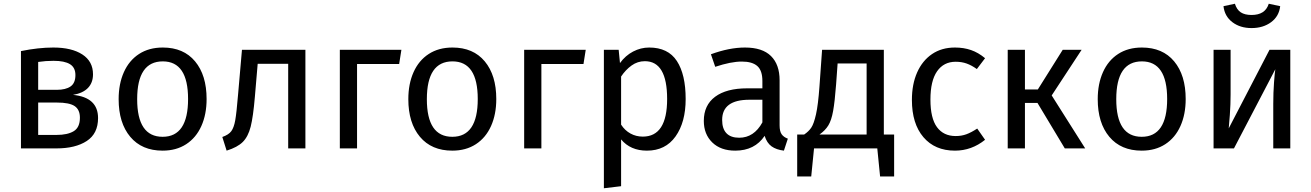

<svg xmlns="http://www.w3.org/2000/svg" viewBox="-20 -793 7007 1026"><path d="M504 -162Q504 -79 443.5 -39.5Q383 0 282 0H92V-520Q185 -539 265 -539Q363 -539 420 -502Q477 -465 477 -396Q477 -351 450 -323Q423 -295 370 -286Q504 -273 504 -162ZM184 -462V-313H283Q331 -313 357 -331Q383 -349 383 -392Q383 -432 354 -450Q325 -468 266 -468Q224 -468 184 -462ZM407 -164Q407 -207 379 -226Q351 -245 284 -245H184V-72H282Q341 -72 374 -92Q407 -112 407 -164Z M1084 -264Q1084 -182 1056 -119.5Q1028 -57 975 -22.5Q922 12 849 12Q738 12 676 -62Q614 -136 614 -263Q614 -345 642 -407.5Q670 -470 723 -504.5Q776 -539 850 -539Q961 -539 1022.5 -465Q1084 -391 1084 -264ZM713 -263Q713 -62 849 -62Q985 -62 985 -264Q985 -465 850 -465Q713 -465 713 -263Z M1612 -527V0H1520V-452H1357L1342 -276Q1333 -169 1319.5 -116Q1306 -63 1277.5 -34.5Q1249 -6 1191 12L1168 -61Q1202 -73 1216 -92Q1230 -111 1237 -150Q1244 -189 1252 -286L1273 -527Z M1796 0V-527H2125L2113 -451H1888V0Z M2632 -264Q2632 -182 2604 -119.5Q2576 -57 2523 -22.5Q2470 12 2397 12Q2286 12 2224 -62Q2162 -136 2162 -263Q2162 -345 2190 -407.5Q2218 -470 2271 -504.5Q2324 -539 2398 -539Q2509 -539 2570.5 -465Q2632 -391 2632 -264ZM2261 -263Q2261 -62 2397 -62Q2533 -62 2533 -264Q2533 -465 2398 -465Q2261 -465 2261 -263Z M2781 0V-527H3110L3098 -451H2873V0Z M3644 -264Q3644 -140 3590 -64Q3536 12 3437 12Q3349 12 3299 -48V202L3207 213V-527H3286L3293 -456Q3322 -496 3363 -517.5Q3404 -539 3449 -539Q3550 -539 3597 -467Q3644 -395 3644 -264ZM3545 -264Q3545 -466 3426 -466Q3387 -466 3355 -443Q3323 -420 3299 -384V-127Q3319 -96 3349 -79.5Q3379 -63 3415 -63Q3545 -63 3545 -264Z M4190 -52 4169 12Q4128 7 4103 -11Q4078 -29 4066 -67Q4013 12 3909 12Q3831 12 3786 -32Q3741 -76 3741 -147Q3741 -231 3801.5 -276Q3862 -321 3973 -321H4054V-360Q4054 -416 4027 -440Q4000 -464 3944 -464Q3886 -464 3802 -436L3779 -503Q3877 -539 3961 -539Q4054 -539 4100 -493.5Q4146 -448 4146 -364V-123Q4146 -91 4157 -75.5Q4168 -60 4190 -52ZM4054 -139V-260H3985Q3839 -260 3839 -152Q3839 -105 3862 -81Q3885 -57 3930 -57Q4009 -57 4054 -139Z M4758 -74V150H4683L4668 0H4330L4315 150H4240V-74H4277Q4301 -90 4315 -110.5Q4329 -131 4340.5 -182Q4352 -233 4359 -331L4373 -527H4703V-74ZM4611 -454H4456L4448 -343Q4441 -250 4432 -200Q4423 -150 4406.5 -123Q4390 -96 4359 -74H4611Z M5244 -482 5200 -424Q5172 -444 5145.5 -453.5Q5119 -463 5087 -463Q5023 -463 4987.5 -412Q4952 -361 4952 -261Q4952 -161 4987 -113.5Q5022 -66 5087 -66Q5118 -66 5144 -75.5Q5170 -85 5202 -106L5244 -46Q5172 12 5083 12Q4976 12 4914.5 -60Q4853 -132 4853 -259Q4853 -343 4881 -406Q4909 -469 4960.5 -504Q5012 -539 5083 -539Q5130 -539 5169 -525.5Q5208 -512 5244 -482Z M5600 -283 5779 0H5670L5524 -243H5457V0H5365V-527H5457V-315H5526L5659 -527H5760Z M6316 -264Q6316 -182 6288 -119.5Q6260 -57 6207 -22.5Q6154 12 6081 12Q5970 12 5908 -62Q5846 -136 5846 -263Q5846 -345 5874 -407.5Q5902 -470 5955 -504.5Q6008 -539 6082 -539Q6193 -539 6254.5 -465Q6316 -391 6316 -264ZM5945 -263Q5945 -62 6081 -62Q6217 -62 6217 -264Q6217 -465 6082 -465Q5945 -465 5945 -263Z M6875 0H6784V-238Q6784 -298 6788 -352Q6792 -406 6795 -423L6574 0H6465V-527H6556V-289Q6556 -236 6552 -179.5Q6548 -123 6546 -107L6764 -527H6875ZM6518 -760 6579 -773Q6589 -741 6610.5 -727Q6632 -713 6668 -713Q6704 -713 6727 -727.5Q6750 -742 6760 -773L6821 -760Q6815 -706 6772.5 -674.5Q6730 -643 6668 -643Q6607 -643 6565.5 -674.5Q6524 -706 6518 -760Z"/></svg>

Font: Fira GO
Style: Regular
Weight: 400
Designer: Carrois Corporate
Foundry: Carrois Corporate GbR
Version: Version 0.300